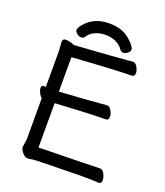

<svg xmlns="http://www.w3.org/2000/svg" viewBox="-160 -988 957 1111"><g transform="rotate(20 319.0 -432.0)"><path d="M142 16Q124 16 108.5 -3.5Q93 -23 93 -37L100 -84V-340Q90 -346 81.5 -363.5Q73 -381 73 -393Q73 -410 89 -410L100 -408V-634L96 -685Q96 -705 116 -705Q131 -705 151 -699L171 -692Q453 -711 488 -715Q514 -718 526 -718Q540 -718 551.5 -698.5Q563 -679 563 -662Q563 -640 544 -640Q456 -640 180 -621V-409Q397 -423 433 -427Q459 -430 471 -430Q485 -430 496.5 -410.5Q508 -391 508 -373Q508 -351 489 -351Q404 -351 180 -338V-65Q523 -71 555 -73Q573 -73 583.5 -52Q594 -31 594 -14Q594 8 576 8Q552 5 473 5Q179 9 168 12.5Q157 16 142 16ZM453 -748Q438 -748 430 -761Q417 -782 388.5 -796Q360 -810 323 -810Q285 -810 256.5 -796Q228 -782 216 -761Q208 -748 194 -748Q180 -748 167 -758.5Q154 -769 154 -779Q154 -800 193 -836Q243 -880 321 -880Q399 -880 445.5 -840.5Q492 -801 492 -780Q492 -769 479 -758.5Q466 -748 453 -748Z"/></g></svg>

Font: LXGW WenKai Lite Medium
Style: Regular
Weight: 500
Designer: LXGW / Fontworks Inc.
Foundry: LXGW / Fontworks Inc.
Version: Version 1.511; March 25, 2025